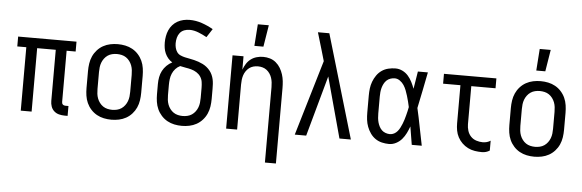

<svg xmlns="http://www.w3.org/2000/svg" viewBox="-56 -948 4113 1357"><g transform="rotate(5 2000.0 -269.5)"><path d="M440 8H419Q399 8 379 3Q359 -2 344 -15.5Q329 -29 322.5 -48Q316 -67 316 -87V-450H184V0H107V-450H43V-520H457V-450H393V-87Q393 -82 394.5 -77Q396 -72 400 -68.5Q404 -65 409 -63.5Q414 -62 419 -62H440Z M750 8Q723 8 696.5 2.5Q670 -3 646.5 -16Q623 -29 604.5 -49.5Q586 -70 575 -94.5Q564 -119 560 -146Q556 -173 556 -200V-320Q556 -347 560 -374Q564 -401 575 -425.5Q586 -450 604.5 -470.5Q623 -491 646.5 -504Q670 -517 696.5 -522.5Q723 -528 750 -528Q777 -528 803.5 -522.5Q830 -517 853.5 -504Q877 -491 895.5 -470.5Q914 -450 925 -425.5Q936 -401 940 -374Q944 -347 944 -320V-200Q944 -173 940 -146Q936 -119 925 -94.5Q914 -70 895.5 -49.5Q877 -29 853.5 -16Q830 -3 803.5 2.5Q777 8 750 8ZM750 -62Q767 -62 784 -66Q801 -70 815 -79.5Q829 -89 839.5 -103Q850 -117 856 -133Q862 -149 864 -166Q866 -183 866 -200V-320Q866 -337 864 -354Q862 -371 856 -387Q850 -403 839.5 -417Q829 -431 815 -440.5Q801 -450 784 -454Q767 -458 750 -458Q733 -458 716 -454Q699 -450 685 -440.5Q671 -431 660.5 -417Q650 -403 644 -387Q638 -371 636 -354Q634 -337 634 -320V-200Q634 -183 636 -166Q638 -149 644 -133Q650 -117 660.5 -103Q671 -89 685 -79.5Q699 -70 716 -66Q733 -62 750 -62Z M1250 8Q1223 8 1196.5 2.5Q1170 -3 1146.5 -16Q1123 -29 1104.5 -49.5Q1086 -70 1075 -94.5Q1064 -119 1060 -146Q1056 -173 1056 -200V-272Q1056 -297 1060.5 -321Q1065 -345 1076 -366Q1087 -387 1104.5 -404.5Q1122 -422 1144 -433Q1127 -443 1114 -458.5Q1101 -474 1093 -492Q1085 -510 1082 -529.5Q1079 -549 1079 -569Q1079 -591 1083 -613.5Q1087 -636 1096 -656.5Q1105 -677 1120 -694Q1135 -711 1154.5 -722Q1174 -733 1196 -738Q1218 -743 1241 -743Q1285 -743 1327.5 -728.5Q1370 -714 1408 -692L1369 -632Q1355 -640 1340 -647Q1325 -654 1310 -660Q1295 -666 1279 -669.5Q1263 -673 1247 -673Q1227 -673 1208.5 -666Q1190 -659 1178 -644Q1166 -629 1161 -609.5Q1156 -590 1156 -570Q1156 -554 1160 -537.5Q1164 -521 1173.5 -507.5Q1183 -494 1199 -487Q1215 -480 1231 -476.5Q1247 -473 1263.5 -470Q1280 -467 1296.5 -463Q1313 -459 1328.5 -453.5Q1344 -448 1359 -440.5Q1374 -433 1387 -422.5Q1400 -412 1410.5 -399Q1421 -386 1428 -370.5Q1435 -355 1438.5 -339Q1442 -323 1443 -306Q1444 -289 1444 -272V-200Q1444 -173 1440 -146Q1436 -119 1425 -94.5Q1414 -70 1395.5 -49.5Q1377 -29 1353.5 -16Q1330 -3 1303.5 2.5Q1277 8 1250 8ZM1250 -62Q1267 -62 1284 -66Q1301 -70 1315 -79.5Q1329 -89 1339.5 -103Q1350 -117 1356 -133Q1362 -149 1364 -166Q1366 -183 1366 -200V-272Q1366 -293 1363 -313.5Q1360 -334 1348.5 -351Q1337 -368 1319.5 -379Q1302 -390 1282 -395.5Q1262 -401 1242 -404Q1222 -407 1202 -412Q1183 -403 1169 -387.5Q1155 -372 1147 -353Q1139 -334 1136.5 -313.5Q1134 -293 1134 -272V-200Q1134 -183 1136 -166Q1138 -149 1144 -133Q1150 -117 1160.5 -103Q1171 -89 1185 -79.5Q1199 -70 1216 -66Q1233 -62 1250 -62Z M1858 215V-320Q1858 -337 1856 -353.5Q1854 -370 1849 -385.5Q1844 -401 1834.5 -415Q1825 -429 1812 -439Q1799 -449 1783 -453.5Q1767 -458 1750 -458Q1733 -458 1717 -453.5Q1701 -449 1688 -439Q1675 -429 1665.5 -415Q1656 -401 1651 -385.5Q1646 -370 1644 -353.5Q1642 -337 1642 -320V0H1564V-520H1642V-425Q1650 -447 1662.5 -467Q1675 -487 1693.5 -501Q1712 -515 1735 -521.5Q1758 -528 1781 -528Q1806 -528 1829.5 -521Q1853 -514 1872 -498Q1891 -482 1903.5 -461Q1916 -440 1923.5 -416.5Q1931 -393 1933.5 -368.5Q1936 -344 1936 -320V215ZM1712 -600 1723 -754H1801L1776 -600Z M2132 0H2051L2210 -535L2187 -614Q2178 -644 2169 -674.5Q2160 -705 2151 -735H2232L2449 0H2368L2251 -430Z M2720 8Q2695 8 2669.5 2Q2644 -4 2623 -18.5Q2602 -33 2587 -54.5Q2572 -76 2563 -100Q2554 -124 2551 -149Q2548 -174 2548 -200V-320Q2548 -346 2551 -371Q2554 -396 2563 -420Q2572 -444 2587 -465.5Q2602 -487 2623 -501.5Q2644 -516 2669.5 -522Q2695 -528 2720 -528Q2746 -528 2769.5 -516.5Q2793 -505 2810 -485.5Q2827 -466 2838.5 -443Q2850 -420 2859 -396Q2864 -427 2869 -458Q2874 -489 2879 -520H2950Q2937 -456 2924.5 -391.5Q2912 -327 2898 -263Q2913 -198 2925.5 -132Q2938 -66 2952 0H2881Q2876 -32 2870.5 -64Q2865 -96 2860 -128V-129Q2851 -104 2839.5 -80.5Q2828 -57 2811 -37Q2794 -17 2770 -4.5Q2746 8 2720 8ZM2720 -62Q2736 -62 2750 -69.5Q2764 -77 2774 -89Q2784 -101 2791 -115Q2798 -129 2804 -143.5Q2810 -158 2814.5 -173Q2819 -188 2823 -203Q2827 -218 2830.5 -233Q2834 -248 2837 -264Q2833 -283 2828 -303Q2823 -323 2817 -342.5Q2811 -362 2804 -380.5Q2797 -399 2786 -416Q2775 -433 2757.5 -445.5Q2740 -458 2720 -458Q2705 -458 2689.5 -452.5Q2674 -447 2663 -436.5Q2652 -426 2644.5 -411.5Q2637 -397 2633 -382Q2629 -367 2627.5 -351.5Q2626 -336 2626 -320V-200Q2626 -184 2627.5 -168.5Q2629 -153 2633 -138Q2637 -123 2644.5 -108.5Q2652 -94 2663 -83.5Q2674 -73 2689.5 -67.5Q2705 -62 2720 -62Z M3379 8Q3354 8 3328.5 4Q3303 0 3280 -11.5Q3257 -23 3238.5 -41Q3220 -59 3208 -81.5Q3196 -104 3191.5 -129Q3187 -154 3187 -180V-450H3064V-520H3436V-450H3264V-180Q3264 -157 3271 -134Q3278 -111 3294 -94Q3310 -77 3333 -69.5Q3356 -62 3379 -62Q3394 -62 3408 -66Q3422 -70 3434 -78V-8Q3422 0 3408 4Q3394 8 3379 8Z M3750 8Q3723 8 3696.5 2.5Q3670 -3 3646.5 -16Q3623 -29 3604.5 -49.5Q3586 -70 3575 -94.5Q3564 -119 3560 -146Q3556 -173 3556 -200V-320Q3556 -347 3560 -374Q3564 -401 3575 -425.5Q3586 -450 3604.5 -470.5Q3623 -491 3646.5 -504Q3670 -517 3696.5 -522.5Q3723 -528 3750 -528Q3777 -528 3803.5 -522.5Q3830 -517 3853.5 -504Q3877 -491 3895.5 -470.5Q3914 -450 3925 -425.5Q3936 -401 3940 -374Q3944 -347 3944 -320V-200Q3944 -173 3940 -146Q3936 -119 3925 -94.5Q3914 -70 3895.5 -49.5Q3877 -29 3853.5 -16Q3830 -3 3803.5 2.5Q3777 8 3750 8ZM3750 -62Q3767 -62 3784 -66Q3801 -70 3815 -79.5Q3829 -89 3839.5 -103Q3850 -117 3856 -133Q3862 -149 3864 -166Q3866 -183 3866 -200V-320Q3866 -337 3864 -354Q3862 -371 3856 -387Q3850 -403 3839.5 -417Q3829 -431 3815 -440.5Q3801 -450 3784 -454Q3767 -458 3750 -458Q3733 -458 3716 -454Q3699 -450 3685 -440.5Q3671 -431 3660.5 -417Q3650 -403 3644 -387Q3638 -371 3636 -354Q3634 -337 3634 -320V-200Q3634 -183 3636 -166Q3638 -149 3644 -133Q3650 -117 3660.5 -103Q3671 -89 3685 -79.5Q3699 -70 3716 -66Q3733 -62 3750 -62ZM3712 -600 3723 -754H3801L3776 -600Z"/></g></svg>

Font: Iosevka Fixed
Style: Regular
Weight: 400
Monospace: yes
Designer: Belleve Invis
Foundry: Belleve Invis
Version: Version 33.2.4